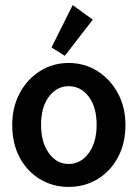

<svg xmlns="http://www.w3.org/2000/svg" viewBox="-20 -723 540 753"><path d="M249 10Q187 10 136.5 -20.5Q86 -51 57 -105.5Q28 -160 28 -233Q28 -302 57 -357Q86 -412 136.5 -444Q187 -476 249 -476Q312 -476 362.5 -444Q413 -412 442.5 -357Q472 -302 472 -233Q472 -161 442.5 -106Q413 -51 362.5 -20.5Q312 10 249 10ZM249 -80Q297 -80 328 -122.5Q359 -165 359 -233Q359 -303 328 -344Q297 -385 249 -385Q203 -385 172 -344Q141 -303 141 -233Q141 -165 171.5 -122.5Q202 -80 249 -80ZM234 -504 182 -537 265 -703 344 -646Z"/></svg>

Font: Ligconsolata
Style: Bold
Weight: 700
Monospace: yes
Designer: Raph Levien, Cyreal, Brenton Simpson
Foundry: Raph Levien, Cyreal, Google
Version: Version 3.001; ttfautohint (v1.8.2.53-6de2)